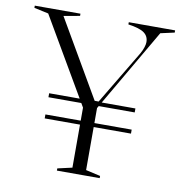

<svg xmlns="http://www.w3.org/2000/svg" viewBox="-80 -783 813 857"><g transform="rotate(10 327.0 -354.0)"><path d="M140 -316V-334H531V-316ZM140 -220V-238H531V-220ZM234 0V-10L300 -25V-297L74 -684L9 -698V-708H216V-698L143 -685L346 -336H364L510 -580Q519 -596 523.5 -610Q528 -624 528 -634Q528 -661 507 -676Q486 -691 435 -698V-708H645V-698L582 -684L362 -306V-25L428 -10V0Z"/></g></svg>

Font: Kalnia Thin Light
Style: Regular
Weight: 300
Version: Version 1.105